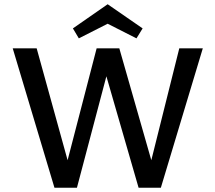

<svg xmlns="http://www.w3.org/2000/svg" viewBox="-20 -886 1016 906"><path d="M488 -774 352 -705 324 -752 488 -866 653 -752 624 -705ZM826 -658H937L739 0H634L482 -526L343 0H237L40 -658H153L299 -130L436 -658H543L694 -130Z"/></svg>

Font: EauTest Semibold
Style: Regular
Weight: 600
Designer: Christian Thalmann (Catharsis Fonts)
Version: Version 0.001;PS 000.001;hotconv 1.0.88;makeotf.lib2.5.64775